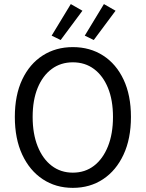

<svg xmlns="http://www.w3.org/2000/svg" viewBox="-20 -896 704 928"><path d="M332 12Q249.7 12 186.4 -29.9Q123.2 -71.8 87.4 -148.7Q51.7 -225.5 51.7 -330.8Q51.7 -436 87.4 -511.6Q123.2 -587.2 186.4 -627.7Q249.7 -668.3 332 -668.3Q414.9 -668.3 478.1 -627.7Q541.4 -587.2 577.1 -511.6Q612.9 -436 612.9 -330.8Q612.9 -225.5 577.1 -148.7Q541.4 -71.8 478.1 -29.9Q414.9 12 332 12ZM332 -61.5Q390.9 -61.5 434.2 -94.7Q477.5 -127.9 501.8 -188.6Q526.1 -249.3 526.1 -330.8Q526.1 -412.3 501.8 -471.4Q477.5 -530.4 434.2 -562.6Q390.9 -594.8 332 -594.8Q273.6 -594.8 230 -562.6Q186.4 -530.4 162.1 -471.4Q137.8 -412.3 137.8 -330.8Q137.8 -249.3 162.1 -188.6Q186.4 -127.9 230 -94.7Q273.6 -61.5 332 -61.5ZM273.2 -702.6 229.6 -723.7 322.2 -876.3 378.4 -844.1ZM433.2 -702.6 389.7 -723.7 482.3 -876.3 538.5 -844.1Z"/></svg>

Font: Source Sans 3 Variable
Style: Regular
Weight: 200
Designer: Paul D. Hunt
Foundry: Adobe Systems Incorporated
Version: Version 3.026